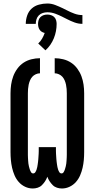

<svg xmlns="http://www.w3.org/2000/svg" viewBox="-20 -1067 540 1095"><path d="M333 8Q319 8 305 3.5Q291 -1 281 -11Q271 -21 263 -33Q255 -45 250 -59Q245 -45 237 -33Q229 -21 219 -11Q209 -1 195 3.5Q181 8 167 8Q144 8 123 -2Q102 -12 87 -29Q72 -46 63 -67Q54 -88 49 -110Q44 -132 42 -154.5Q40 -177 40 -200V-535Q40 -560 43.5 -584.5Q47 -609 55.5 -632Q64 -655 79 -675.5Q94 -696 114.5 -709.5Q135 -723 159.5 -729Q184 -735 208 -735V-649Q196 -649 184 -643.5Q172 -638 164 -629Q156 -620 151 -608Q146 -596 143.5 -584Q141 -572 140 -559.5Q139 -547 139 -535V-200Q139 -192 139 -183.5Q139 -175 139.5 -167Q140 -159 140.5 -150.5Q141 -142 142 -134Q143 -126 145 -118Q147 -110 149.5 -102Q152 -94 156.5 -86Q161 -78 169 -78Q177 -78 181.5 -85Q186 -92 188.5 -99.5Q191 -107 192.5 -114.5Q194 -122 195 -129.5Q196 -137 197 -144.5Q198 -152 198.5 -159.5Q199 -167 199.5 -174.5Q200 -182 200.5 -190Q201 -198 201 -205.5Q201 -213 201 -221V-228H299V-221Q299 -213 299 -205.5Q299 -198 299.5 -190Q300 -182 300.5 -174.5Q301 -167 301.5 -159.5Q302 -152 303 -144.5Q304 -137 305 -129.5Q306 -122 307.5 -114.5Q309 -107 311.5 -99.5Q314 -92 318.5 -85Q323 -78 331 -78Q339 -78 343.5 -86Q348 -94 350.5 -102Q353 -110 355 -118Q357 -126 358 -134Q359 -142 359.5 -150.5Q360 -159 360.5 -167Q361 -175 361 -183.5Q361 -192 361 -200V-535Q361 -547 360 -559.5Q359 -572 356.5 -584Q354 -596 349 -608Q344 -620 336 -629Q328 -638 316 -643.5Q304 -649 292 -649V-735Q316 -735 340.5 -729Q365 -723 385.5 -709.5Q406 -696 421 -675.5Q436 -655 444.5 -632Q453 -609 456.5 -584.5Q460 -560 460 -535V-200Q460 -177 458 -154.5Q456 -132 451 -110Q446 -88 437 -67Q428 -46 413 -29Q398 -12 377 -2Q356 8 333 8ZM184 -931H127Q127 -955 135 -978.5Q143 -1002 160.5 -1018Q178 -1034 202 -1040.5Q226 -1047 250 -1047Q273 -1047 295 -1038.5Q317 -1030 338 -1020L362 -1008Q383 -997 405 -989Q427 -981 450 -981V-931Q427 -931 405 -939Q383 -947 362 -958L338 -970Q317 -981 295 -989Q273 -997 250 -997Q237 -997 224 -993Q211 -989 201.5 -979.5Q192 -970 188 -957Q184 -944 184 -931ZM239 -780 198 -819Q211 -831 220 -846.5Q229 -862 235 -879Q226 -881 218.5 -885.5Q211 -890 206 -897.5Q201 -905 199 -913.5Q197 -922 197 -931Q197 -941 200 -951.5Q203 -962 210.5 -969.5Q218 -977 228.5 -980.5Q239 -984 250 -984Q261 -984 271.5 -980.5Q282 -977 289.5 -969.5Q297 -962 300 -951.5Q303 -941 303 -931Q303 -910 299 -889Q295 -868 287 -848.5Q279 -829 267 -811.5Q255 -794 239 -780Z"/></svg>

Font: Iosevka SS18 Semibold
Style: Regular
Weight: 600
Monospace: yes
Designer: Belleve Invis
Foundry: Belleve Invis
Version: Version 25.1.1; ttfautohint (v1.8.4)